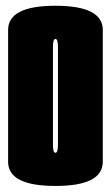

<svg xmlns="http://www.w3.org/2000/svg" viewBox="-20 -626 376 651"><path d="M168 4.5Q7.5 4.5 7.5 -77.5V-524.5Q7.5 -606.5 168 -606.5Q328.5 -606.5 328.5 -524.5V-77.5Q328.5 4.5 168 4.5ZM168 -108Q176.5 -108 176.5 -134.5V-467Q176.5 -494 168 -494Q159.5 -494 159.5 -467V-134.5Q159.5 -108 168 -108Z"/></svg>

Font: Anybody UltraCondensed ExtraBold
Style: Regular
Weight: 800
Width: 1
Designer: Tyler Finck
Foundry: Etcetera Type Company
Version: Version 1.010; ttfautohint (v1.8.3) -l 8 -r 50 -G 200 -x 14 